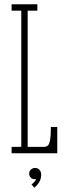

<svg xmlns="http://www.w3.org/2000/svg" viewBox="-20 -720 318 902"><path d="M34.5 0V-30H80V-670H34.5V-700H155.5V-670H110V-30H186.5Q198 -30 205 -36.5Q212 -43 215.5 -63Q219 -83 219 -123.5H249V0ZM141.5 162 128 146.5Q133 143.5 141.2 134.5Q149.5 125.5 149.5 120Q148.5 122 143.5 122Q132 122 124.5 114.2Q117 106.5 117 95.5Q117 84 125.2 76.5Q133.5 69 144.5 69Q158 69 165.8 78.2Q173.5 87.5 173.5 102Q173.5 115.5 168.5 127Q163.5 138.5 156 147.2Q148.5 156 141.5 162Z"/></svg>

Font: Imbue Thin
Style: Regular
Weight: 100
Designer: Tyler Finck
Foundry: Etcetera Type Company
Version: Version 1.102